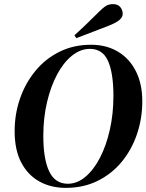

<svg xmlns="http://www.w3.org/2000/svg" viewBox="-20 -894 710 931"><path d="M299 17Q227 17 171 -14Q115 -45 83 -106Q51 -167 51 -258Q51 -341 77 -416Q103 -491 151.5 -550Q200 -609 268.5 -643Q337 -677 421 -677Q496 -677 552 -643.5Q608 -610 639 -548.5Q670 -487 670 -403Q670 -319 644 -243Q618 -167 569.5 -108.5Q521 -50 452.5 -16.5Q384 17 299 17ZM309 -3Q354 -3 394 -36.5Q434 -70 464.5 -128.5Q495 -187 512.5 -264.5Q530 -342 530 -429Q530 -539 504 -598Q478 -657 416 -657Q370 -657 329 -624Q288 -591 257 -533Q226 -475 208 -398.5Q190 -322 190 -235Q190 -123 218.5 -63Q247 -3 309 -3ZM341 -723Q370 -749 400.5 -778.5Q431 -808 458 -835Q481 -858 495 -866Q509 -874 528 -874Q551 -874 563 -860Q575 -846 575 -827Q575 -811 559.5 -797.5Q544 -784 509 -770Q467 -754 428.5 -739Q390 -724 350 -709Z"/></svg>

Font: DeepMind Serif Display
Style: Italic
Weight: 400
Italic angle: -12°
Designer: Frank Grießhammer / Modifications: Colophon Foundry
Foundry: Colophon Foundry
Version: Version 5.003; ttfautohint (v1.8.2)